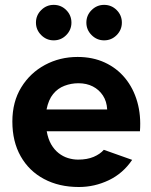

<svg xmlns="http://www.w3.org/2000/svg" viewBox="-20 -737 603 769"><path d="M296.1 12Q216.4 12 156.3 -20.1Q96.2 -52.1 62.9 -111Q29.5 -169.9 29.5 -250.2Q29.5 -329.2 65.2 -387.2Q100.8 -445.1 160.2 -477Q219.6 -508.9 290.8 -508.9Q351.4 -508.9 399.7 -486.6Q447.9 -464.3 481.1 -424Q514.2 -383.7 529.8 -329.2Q545.3 -274.8 540.5 -211.2H167.1Q172.7 -180.1 185.1 -158.6Q197.6 -137.2 214.9 -123.7Q232.2 -110.1 252.4 -103.9Q272.6 -97.7 292.8 -97.7Q329.1 -97.7 355.2 -108.8Q381.2 -119.9 395.8 -137L509.3 -96.7Q472.6 -42.4 415.7 -15.2Q358.7 12 296.1 12ZM166.4 -298.5H409.3Q407.6 -331.1 392.2 -354.5Q376.7 -378 351.7 -390.8Q326.7 -403.6 294.1 -403.6Q265.1 -403.6 238.3 -393.4Q211.5 -383.3 192.9 -360.5Q174.2 -337.7 166.4 -298.5ZM397 -575.4Q368 -575.4 347 -596.4Q325.9 -617.5 325.9 -646.4Q325.9 -675.9 347 -696.7Q368 -717.5 397 -717.5Q426.5 -717.5 447.3 -696.7Q468.1 -675.9 468.1 -646.4Q468.1 -617.5 447.3 -596.4Q426.5 -575.4 397 -575.4ZM195.1 -575.4Q166.1 -575.4 145.1 -596.4Q124 -617.5 124 -646.4Q124 -675.9 145.1 -696.7Q166.1 -717.5 195.1 -717.5Q224.6 -717.5 245.3 -696.7Q266.1 -675.9 266.1 -646.4Q266.1 -617.5 245.3 -596.4Q224.6 -575.4 195.1 -575.4Z"/></svg>

Font: Atkinson Hyperlegible Next
Style: Regular
Weight: 400
Designer: Elliott Scott, Megan Eiswerth, Linus Boman, Theodore Petrosky, Letters from Sweden
Foundry: Applied Design Works, Letters from Sweden
Version: Version 2.001